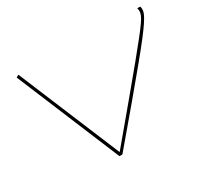

<svg xmlns="http://www.w3.org/2000/svg" viewBox="-144 -920 1203 1128"><g transform="rotate(-30 458.0 -355.5)"><path d="M388 0H368L76 -702L93 -711L381 -20Q499 -161 583.5 -262Q668 -363 724.5 -432Q781 -501 815.5 -544.5Q850 -588 867.5 -613.5Q885 -639 890.5 -653.5Q896 -668 896 -678Q896 -681 895.5 -687Q895 -693 893 -700H913Q916 -693 916 -679Q916 -667 909.5 -651Q903 -635 884.5 -606.5Q866 -578 830.5 -532Q795 -486 736.5 -415Q678 -344 592.5 -242Q507 -140 388 0Z"/></g></svg>

Font: Georama ExtraExtended Thin
Style: Italic
Weight: 100
Width: 8
Italic angle: -9°
Designer: Jean-Baptiste Levee
Foundry: Production Type
Version: Version 1.000